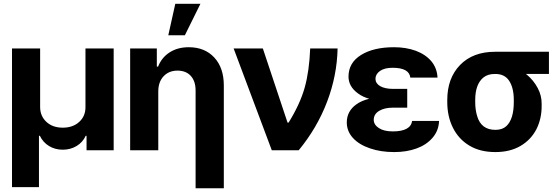

<svg xmlns="http://www.w3.org/2000/svg" viewBox="-20 -806 2987 1030"><path d="M189 197.8H44.4V-545.9H195.3V-231.9Q195.3 -183.6 228.8 -152.3Q262.2 -121.1 316.9 -121.1Q371.1 -121.1 405 -152.1Q439 -183.1 438.5 -231.9V-545.9H589.8V0H444.3V-77.6H439.9Q423.8 -42.5 390.9 -22.7Q357.9 -2.9 316.9 -2.9Q275.4 -2.9 242.9 -22.7Q210.4 -42.5 193.8 -77.6H189Z M829.1 -315.4V0H678.2V-545.9H821.3V-448.7H828.1Q847.2 -497.6 890.1 -525.1Q933.1 -552.7 992.7 -552.7Q1078.1 -552.7 1129.4 -497.6Q1180.7 -442.4 1180.7 -347.2V204.1H1029.3V-320.3Q1029.3 -370.1 1003.9 -398.4Q978.5 -426.8 932.6 -427.2Q886.2 -427.2 857.7 -397Q829.1 -366.7 829.1 -315.4ZM971.7 -616.7H882.8L920.4 -785.6H1055.2Z M1582.5 0H1438L1233.4 -545.9H1390.1L1522.5 -148.4H1528.3Q1589.8 -248 1614.5 -335.9Q1639.2 -423.8 1644 -545.9H1791Q1788.1 -400.4 1734.6 -260Q1681.2 -119.6 1582.5 0Z M2054.7 -286.1H2164.6V-228.5H2087.9Q2043 -228.5 2014.2 -211.4Q1985.4 -194.3 1984.9 -163.6Q1984.9 -137.2 2012.2 -119.1Q2039.6 -101.1 2086.9 -101.1Q2182.6 -101.1 2190.9 -157.2H2335.4Q2333.5 -105 2300.3 -66.7Q2267.1 -28.3 2213.9 -9.3Q2160.6 9.8 2094.7 9.8Q2022.5 9.8 1965.8 -9.8Q1907.2 -29.3 1874 -65.2Q1840.8 -101.1 1840.3 -148.4Q1840.3 -209.5 1891.6 -246.1Q1947.3 -286.1 2054.7 -286.1ZM2164.6 -329.1V-264.6H2054.7Q1954.1 -264.6 1899.9 -305.2Q1849.6 -342.3 1849.6 -395Q1849.6 -469.2 1916.7 -511Q1983.9 -552.7 2093.8 -552.7Q2158.2 -552.7 2210.4 -533.7Q2263.7 -513.7 2294.2 -477.1Q2324.7 -440.4 2327.1 -389.6H2181.2Q2175.3 -442.4 2085.9 -442.4Q2043 -442.4 2018.8 -425.5Q1994.6 -408.7 1994.1 -383.3Q1994.6 -358.4 2019.3 -344Q2043.9 -329.6 2087.9 -329.1Z M2379.4 -258.8V-269.5Q2379.4 -386.7 2448.2 -457.5Q2517.1 -528.3 2636.2 -528.3Q2647.9 -522 2658.7 -505.9Q2687 -461.4 2733.4 -446.3Q2772.5 -433.6 2807.1 -404.8Q2843.3 -374 2864.7 -333.5Q2886.2 -293 2885.7 -249V-238.3Q2886.2 -169.4 2857.4 -112.3Q2827.1 -54.7 2771.2 -22.5Q2715.3 9.8 2637.7 9.8Q2554.7 9.8 2497.1 -25.4Q2439.9 -60.1 2409.7 -120.8Q2379.4 -181.6 2379.4 -258.8ZM2529.3 -269.5V-258.8Q2529.3 -217.3 2539.6 -183.6Q2561 -109.4 2637.7 -109.4Q2674.8 -109.4 2696.3 -129.4Q2736.3 -166.5 2736.3 -258.8V-269.5Q2736.3 -334 2711.9 -371.8Q2687.5 -409.7 2636.2 -409.2Q2597.7 -409.7 2573.7 -390.6Q2529.3 -354.5 2529.3 -269.5ZM2636.2 -528.3H2924.8V-409.2H2636.2Z"/></svg>

Font: Inter Tight Stencil
Style: Bold
Weight: 700
Designer: Rasmus Andersson
Foundry: rsms
Version: Version 3.004;Glyphs 3.1.2 (3151)